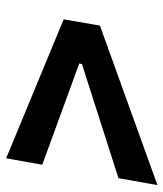

<svg xmlns="http://www.w3.org/2000/svg" viewBox="26 -660 533 626"><g transform="rotate(90 293.0 -346.5)"><path d="M495.6 -99.6 42.5 -287.1 63 -405.3 583 -592.8 560.5 -465.8 188.5 -346.7 186.5 -337.9 516.6 -217.3Z"/></g></svg>

Font: Cascadia Code PL SemiBold
Style: Italic
Weight: 600
Italic angle: -10°
Monospace: yes
Designer: Aaron Bell
Foundry: Saja Typeworks
Version: Version 2404.023; ttfautohint (v1.8.4)